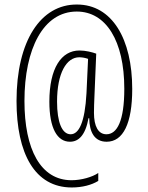

<svg xmlns="http://www.w3.org/2000/svg" viewBox="-20 -738 653 848"><path d="M564 -345C564 -566 475 -718 320 -718C160 -719 53 -558 53 -292C53 -59 134 90 297 90C343 90 385 79 414 61V26C388 44 339 58 296 58C159 58 88 -79 88 -292C88 -522 171 -687 319 -687C448 -687 529 -558 529 -346C529 -203 497 -145 450 -145C414 -145 395 -180 395 -240C395 -258 396 -290 397 -310L405 -501C389 -507 359 -515 331 -515C251 -515 198 -437 198 -289C198 -171 233 -112 289 -112C327 -112 357 -140 371 -216H374C375 -153 398 -112 451 -112C524 -112 564 -193 564 -345ZM232 -289C232 -416 274 -485 330 -485C344 -485 358 -482 369 -478L362 -327C355 -196 328 -145 292 -145C254 -145 232 -198 232 -289Z"/></svg>

Font: Noto Sans Georgian ExtraCondensed ExtraLight
Style: Regular
Weight: 200
Width: 2
Designer: Monotype Design Team, Akaki Razmadze
Foundry: Google LLC
Version: Version 2.005